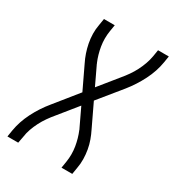

<svg xmlns="http://www.w3.org/2000/svg" viewBox="-178 -838 855 941"><g transform="rotate(30 250.0 -367.5)"><path d="M10 0 16 -37Q25 -91 51.5 -143.5Q78 -196 116 -242L220 -371L159 -499Q148 -521 140 -544.5Q132 -568 127 -593.5Q122 -619 121.5 -645.5Q121 -672 126 -698L132 -735H193L187 -698Q180 -654 187 -611.5Q194 -569 210 -531V-530Q210 -530 210 -530Q210 -530 210 -530H211Q211 -528 212 -526Q213 -524 214 -522L261 -423L346 -528Q362 -547 376 -567Q390 -587 401 -608.5Q412 -630 420 -652.5Q428 -675 432 -698L438 -735H499L493 -698Q484 -644 457.5 -591.5Q431 -539 394 -493L289 -364L350 -236Q361 -214 369.5 -190.5Q378 -167 382.5 -141.5Q387 -116 387.5 -89.5Q388 -63 383 -37L377 0H316L322 -37Q329 -81 322 -123.5Q315 -166 299 -204V-205Q299 -205 299 -205Q299 -205 299 -205Q298 -207 297 -209Q296 -211 295 -213L248 -312L163 -207Q147 -188 133 -168Q119 -148 108 -126.5Q97 -105 89 -82.5Q81 -60 78 -37L71 0Z"/></g></svg>

Font: Iosevka Curly Light Oblique
Style: Regular
Weight: 300
Italic angle: -9°
Monospace: yes
Designer: Belleve Invis
Foundry: Belleve Invis
Version: Version 11.1.0; ttfautohint (v1.8.3)